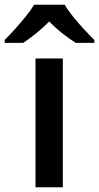

<svg xmlns="http://www.w3.org/2000/svg" viewBox="-67 -786 416 806"><path d="M196.8 0H82V-540.5H196.8ZM204.6 -766.1Q217.3 -743.7 239.7 -716.1Q262.2 -688.5 286.4 -662.4Q310.5 -636.2 329.1 -618.2V-606H251Q224.6 -622.6 195.1 -645.8Q165.5 -668.9 139.6 -695.8Q113.3 -668.9 84.7 -646Q56.2 -623 30.3 -606H-47.4V-618.2Q-28.8 -636.7 -5.1 -662.8Q18.6 -689 40.8 -716.3Q63 -743.7 76.2 -766.1Z"/></svg>

Font: Open Sans SemiBold
Style: Regular
Weight: 600
Designer: Monotype Design Team
Foundry: Monotype Imaging Inc.
Version: Version 3.003; ttfautohint (v1.8.4)